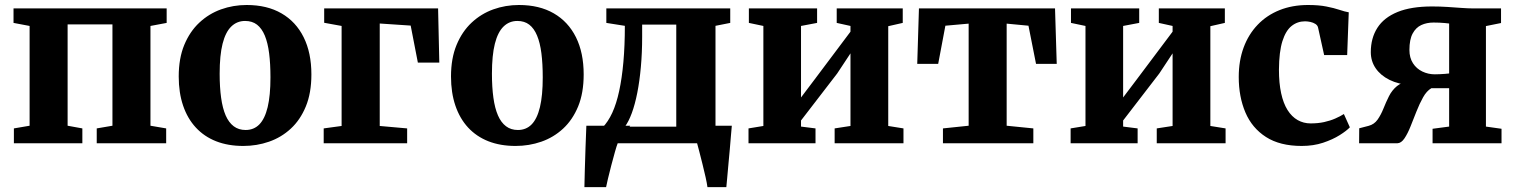

<svg xmlns="http://www.w3.org/2000/svg" viewBox="-20 -588 6218 788"><path d="M37 0V-61L101.5 -72V-481.5L35.5 -494V-553.5H664V-494L597.5 -481.5V-72L662 -61V0H377V-61L441.5 -72V-488H257.5V-72L318 -61V0Z M713.5 -274Q713.5 -348.5 736.2 -403.5Q759 -458.5 798 -495Q837 -531.5 887 -549.5Q937 -567.5 992.5 -567.5Q1076 -567.5 1135.2 -533.2Q1194.5 -499 1226.2 -435.2Q1258 -371.5 1258 -282.5Q1258 -206.5 1235.2 -151.2Q1212.5 -96 1173.5 -60Q1134.5 -24 1084.2 -6.5Q1034 11 978.5 11Q916 11 867 -8.2Q818 -27.5 783.8 -64.5Q749.5 -101.5 731.5 -154.5Q713.5 -207.5 713.5 -274ZM988 -54.5Q1022 -54.5 1044.5 -77.5Q1067 -100.5 1078.5 -148.2Q1090 -196 1090 -270.5Q1090 -326.5 1084.5 -369.5Q1079 -412.5 1066.8 -442Q1054.5 -471.5 1034.8 -486.8Q1015 -502 986 -502Q952.5 -502 929 -479Q905.5 -456 893.5 -408.5Q881.5 -361 881.5 -285.5Q881.5 -230 887.5 -186.8Q893.5 -143.5 906.2 -114.2Q919 -85 939.2 -69.8Q959.5 -54.5 988 -54.5Z M1308.5 0V-61L1382 -71V-481.5L1310.5 -494.5V-553.5H1778L1783 -331H1695L1665.5 -483L1538.5 -491.5V-71L1651 -61V0Z M1831 -274Q1831 -348.5 1853.8 -403.5Q1876.5 -458.5 1915.5 -495Q1954.5 -531.5 2004.5 -549.5Q2054.5 -567.5 2110 -567.5Q2193.5 -567.5 2252.8 -533.2Q2312 -499 2343.8 -435.2Q2375.5 -371.5 2375.5 -282.5Q2375.5 -206.5 2352.8 -151.2Q2330 -96 2291 -60Q2252 -24 2201.8 -6.5Q2151.5 11 2096 11Q2033.5 11 1984.5 -8.2Q1935.5 -27.5 1901.2 -64.5Q1867 -101.5 1849 -154.5Q1831 -207.5 1831 -274ZM2105.5 -54.5Q2139.5 -54.5 2162 -77.5Q2184.5 -100.5 2196 -148.2Q2207.5 -196 2207.5 -270.5Q2207.5 -326.5 2202 -369.5Q2196.5 -412.5 2184.2 -442Q2172 -471.5 2152.2 -486.8Q2132.5 -502 2103.5 -502Q2070 -502 2046.5 -479Q2023 -456 2011 -408.5Q1999 -361 1999 -285.5Q1999 -230 2005 -186.8Q2011 -143.5 2023.8 -114.2Q2036.5 -85 2056.8 -69.8Q2077 -54.5 2105.5 -54.5Z M2427.5 0V-64L2452.5 -64.5Q2475.5 -87.5 2492.8 -125Q2510 -162.5 2521.2 -214.5Q2532.5 -266.5 2538.5 -333.5Q2544.5 -400.5 2544.5 -482L2468.5 -494V-553.5H2977V-494L2916.5 -482V0ZM2544.5 -68H2755.5V-487H2615.5V-437Q2615.5 -371.5 2610.2 -313.2Q2605 -255 2595.5 -207Q2586 -159 2573 -123.8Q2560 -88.5 2544.5 -68ZM2378.5 180Q2379 151.5 2380.2 109.2Q2381.5 67 2383 19.5Q2384.5 -28 2386.5 -72H2566.5L2515.5 -1Q2511 10 2503.8 35.5Q2496.5 61 2488.8 90.8Q2481 120.5 2475.2 145.2Q2469.5 170 2467.5 180ZM2883.5 180Q2881.5 164.5 2875.8 138.8Q2870 113 2863 85Q2856 57 2850 33.8Q2844 10.5 2841 0L2805 -72H2983.5Q2982 -58 2980 -32.2Q2978 -6.5 2975.2 24.8Q2972.5 56 2969.5 86.8Q2966.5 117.5 2964.5 142.5Q2962.5 167.5 2961 180Z M3052 0V-61L3113 -71V-481.5L3053.5 -494V-553.5H3333.5V-494L3267.5 -481.5V-188L3323 -261.5L3470.5 -458V-481.5L3414 -494V-553.5H3685V-494L3625.5 -480.5V-71L3688 -61V0H3405.5V-61L3470.5 -71V-369L3416 -286.5L3267.5 -93.5V-68.5L3327 -61V0Z M3850 0V-61L3955.5 -72V-491L3860 -482.5L3830.5 -326H3744.5L3751.5 -553.5H4310L4317 -326H4232L4201 -482.5L4111.5 -491V-72L4221 -61V0Z M4374 0V-61L4435 -71V-481.5L4375.5 -494V-553.5H4655.5V-494L4589.5 -481.5V-188L4645 -261.5L4792.5 -458V-481.5L4736 -494V-553.5H5007V-494L4947.5 -480.5V-71L5010 -61V0H4727.5V-61L4792.5 -71V-369L4738 -286.5L4589.5 -93.5V-68.5L4649 -61V0Z M5322.5 11Q5233 11 5175.8 -25.8Q5118.5 -62.5 5091.2 -126.8Q5064 -191 5064 -272Q5064 -338.5 5084 -392.8Q5104 -447 5141.5 -486.2Q5179 -525.5 5231.5 -546.5Q5284 -567.5 5348.5 -567.5Q5393 -567.5 5424.2 -561.2Q5455.5 -555 5477.8 -547.5Q5500 -540 5515.5 -537.5L5509 -362H5414.5L5389.5 -475Q5387.5 -484 5378.5 -489.8Q5369.5 -495.5 5358 -498Q5346.5 -500.5 5336 -500.5Q5305 -500.5 5281 -481.5Q5257 -462.5 5243.2 -419Q5229.5 -375.5 5229 -302Q5229 -247 5238 -205.5Q5247 -164 5264.2 -136.5Q5281.5 -109 5305.8 -95.2Q5330 -81.5 5359 -81.5Q5389.5 -81.5 5414.5 -87Q5439.5 -92.5 5460 -101.5Q5480.5 -110.5 5495.5 -120L5520 -65.5Q5507 -51.5 5478.5 -33.5Q5450 -15.5 5410.2 -2.2Q5370.5 11 5322.5 11Z M5558 0 5558.5 -61.5 5597 -71.5Q5620 -77.5 5633.8 -97Q5647.5 -116.5 5657.8 -142.2Q5668 -168 5680.5 -193Q5693 -218 5713.8 -235Q5734.5 -252 5769 -254.5L5770 -238.5Q5719.5 -242 5682.8 -260.2Q5646 -278.5 5626 -307.8Q5606 -337 5606 -374Q5606 -431.5 5633 -473.8Q5660 -516 5715.8 -538.8Q5771.5 -561.5 5857.5 -561.5Q5890 -561.5 5920.5 -559.5Q5951 -557.5 5978 -555.5Q6005 -553.5 6025 -553.5H6140.5V-493.5L6078.5 -481V-68.5L6142.5 -59.5V0H5859.5V-59.5L5927.5 -68.5V-226H5854.5Q5835 -214.5 5820.5 -188.5Q5806 -162.5 5793.5 -130.8Q5781 -99 5769.2 -69.5Q5757.5 -40 5744.2 -20.2Q5731 -0.5 5715 0ZM5868.5 -283Q5878 -283 5889 -283.5Q5900 -284 5910.2 -284.8Q5920.5 -285.5 5927.5 -286.5V-491.5Q5919.5 -492.5 5909.2 -493.5Q5899 -494.5 5887 -495Q5875 -495.5 5863.5 -495.5Q5835.5 -495.5 5813.2 -485.2Q5791 -475 5777.8 -450.5Q5764.5 -426 5764.5 -383Q5764.5 -351 5779 -328.5Q5793.5 -306 5817.5 -294.5Q5841.5 -283 5868.5 -283Z"/></svg>

Font: Merriweather 24pt ExtraBold
Style: Regular
Weight: 800
Version: Version 2.100